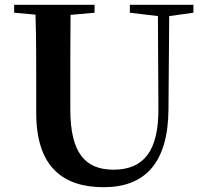

<svg xmlns="http://www.w3.org/2000/svg" viewBox="-20 -761 858 800"><path d="M521 -708 638 -694 640 -312C642 -128 576 -54 453 -54C337 -54 273 -121 273 -305V-401C273 -501 273 -600 274 -699L374 -708V-741H39V-708L128 -700C131 -600 131 -500 131 -401V-290C131 -63 245 19 412 19C585 19 680 -83 682 -304L685 -694L786 -708V-741H521Z"/></svg>

Font: Noto Serif JP
Style: Bold
Weight: 700
Designer: Ryoko NISHIZUKA 西塚涼子 (kana & ideographs); Frank Grießhammer (Latin, Greek & Cyrillic); Wenlong ZHANG 张文龙 (bopomofo); San
Foundry: Adobe
Version: Version 2.001;hotconv 1.1.0;makeotfexe 2.6.0